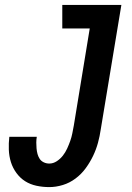

<svg xmlns="http://www.w3.org/2000/svg" viewBox="-20 -755 540 783"><path d="M181 8Q154 8 128.5 2.5Q103 -3 82.5 -16Q62 -29 47 -49.5Q32 -70 24.5 -94Q17 -118 16 -144.5Q15 -171 18 -197H130Q128 -185 128 -173.5Q128 -162 129 -150Q130 -138 133 -127Q136 -116 142 -107Q148 -98 158.5 -93Q169 -88 181 -88Q197 -88 211.5 -97.5Q226 -107 236.5 -120.5Q247 -134 254 -149.5Q261 -165 266.5 -180.5Q272 -196 275 -211.5Q278 -227 281 -243L346 -639H234V-735H475L391 -228Q387 -200 379.5 -172.5Q372 -145 359.5 -119Q347 -93 329.5 -69Q312 -45 288 -27Q264 -9 236 -0.5Q208 8 181 8Z"/></svg>

Font: Iosevka Curly
Style: Bold Italic
Weight: 700
Italic angle: -9°
Monospace: yes
Designer: Belleve Invis
Foundry: Belleve Invis
Version: Version 22.1.2; ttfautohint (v1.8.4)